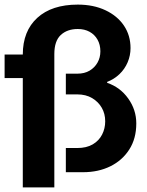

<svg xmlns="http://www.w3.org/2000/svg" viewBox="-20 -748 640 834"><path d="M79 66V-409H0V-511H79Q79 -613 142 -670.5Q205 -728 318 -728Q386 -728 438 -703.5Q490 -679 518.5 -636.5Q547 -594 547 -539Q547 -507 534.5 -477.5Q522 -448 499 -426Q476 -404 445 -392L446 -388Q502 -369 537 -320Q572 -271 572 -212Q572 -146 541.5 -98.5Q511 -51 459 -25.5Q407 0 341 0H266V-105H315Q356 -105 383 -121Q410 -137 423.5 -163.5Q437 -190 437 -221Q437 -254 422 -280Q407 -306 380 -322Q353 -338 315 -338H266V-428H316Q347 -428 369 -441Q391 -454 403.5 -476Q416 -498 416 -525Q416 -554 403.5 -576Q391 -598 369 -610Q347 -622 318 -622Q272 -622 244 -596Q216 -570 216 -513V66Z"/></svg>

Font: Chivo Mono SemiBold
Style: Regular
Weight: 600
Monospace: yes
Designer: Hector Gatti
Foundry: Omnibus-Type
Version: Version 1.008